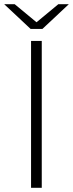

<svg xmlns="http://www.w3.org/2000/svg" viewBox="-26 -895 348 915"><path d="M122 0V-700H173V0ZM120 -757 -6 -875H44L166 -774H130L252 -875H302L176 -757Z"/></svg>

Font: Montserrat Thin Light
Style: Regular
Weight: 300
Version: Version 9.000